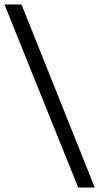

<svg xmlns="http://www.w3.org/2000/svg" viewBox="-33 -720 443 857"><path d="M390 117H316L-13 -700H63Z"/></svg>

Font: A_ThatdaokhamC
Style: Regular
Weight: 400
Designer: Rangsiwut Chaisin
Foundry: Rangsiwut Chaisin
Version: Version 1.000